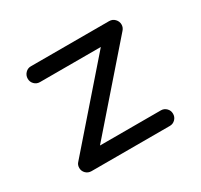

<svg xmlns="http://www.w3.org/2000/svg" viewBox="-106 -603 772 737"><g transform="rotate(-30 280.0 -234.5)"><path d="M106 -467Q452 -467 452 -467Q467 -467 477 -456.5Q487 -446 487 -432Q487 -419 478 -409L183 -71H452H453Q467 -71 477 -61Q487 -51 487 -36.5Q487 -22 477 -12Q467 -2 453 -2H452Q106 -2 106 -2Q91 -2 81 -12Q71 -22 71 -36Q71 -50 80 -59L375 -397H106H105Q91 -397 81 -407Q71 -417 71 -431.5Q71 -446 81 -456.5Q91 -467 105 -467Z"/></g></svg>

Font: Brass Mono
Style: Regular
Weight: 400
Monospace: yes
Version: Version 1.100; ttfautohint (v1.8.3) -l 8 -r 50 -G 200 -x 14 